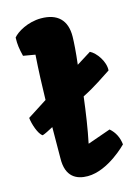

<svg xmlns="http://www.w3.org/2000/svg" viewBox="-134 -859 676 936"><g transform="rotate(-15 204.0 -391.0)"><path d="M83.5 -108.9C81.1 -14.6 134.8 9.8 190.4 9.8C294.4 9.8 395.5 -95.7 395.5 -95.7C391.6 -130.4 377.4 -160.2 351.1 -182.6L235.8 -142.1L234.9 -143.1C249 -209.5 261.2 -291.5 271 -371.1C338.4 -404.8 382.8 -438 420.9 -461.9C424.3 -506.8 386.7 -558.6 356.4 -573.2C334 -558.6 309.1 -543.9 283.2 -527.3C290.5 -587.4 293.9 -637.2 294.4 -666C295.9 -750.5 250 -792.5 168 -792.5C101.1 -792.5 43.9 -757.8 24.9 -733.9C23.9 -698.2 27.3 -676.8 36.6 -638.7L96.7 -628.4C91.3 -550.8 88.4 -473.6 86.9 -402.3L-12.7 -338.4C-9.8 -308.1 8.3 -251.5 29.3 -239.7C43 -244.1 62 -253.9 84.5 -266.1C84 -198.7 84 -144 83.5 -108.9Z"/></g></svg>

Font: Kavoon
Style: Regular
Weight: 400
Designer: Viktoriya Grabowska
Foundry: Viktoriya Grabowska
Version: Version 1.002